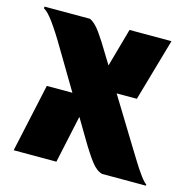

<svg xmlns="http://www.w3.org/2000/svg" viewBox="-107 -488 719 725"><g transform="rotate(15 252.5 -125.0)"><path d="M8 152 66 -115H166L76 -266Q45 -319 20 -353.5Q-5 -388 -20 -395V-402H158Q178 -393 199.5 -363Q221 -333 247 -289L271 -250L313 -400H477L407 -156H328L434 17Q449 41 467 70.5Q485 100 501.5 122Q518 144 525 147V152H354Q332 147 310.5 119Q289 91 259 40L215 -34L175 152Z"/></g></svg>

Font: Tac One
Style: Regular
Weight: 400
Designer: Oluseyi Olusanya, David Udoh, Eyiyemi Adegbite, Mirko Velimirović
Version: Version 1.003; ttfautohint (v1.8.4.7-5d5b)